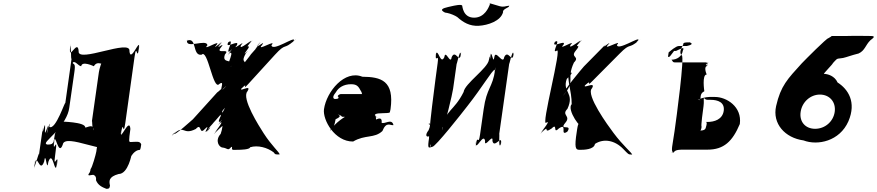

<svg xmlns="http://www.w3.org/2000/svg" viewBox="-20 -942 5508 1206"><path d="M415 -265 447 -488C455 -542 446 -536 437 -545C442 -581 434 -544 434 -544C448 -570 472 -526 490 -526C495 -562 569 -526 569 -526C591 -562 618 -534 628 -544C633 -580 626 -545 626 -545C621 -572 603 -505 601 -488L557 -178C560 -196 558 -131 566 -121C571 -157 569 -123 569 -123C566 -168 532 -141 515 -141C520 -177 353 -178 378 -178C380 -178 350 -170 325 -101C316 -39 316 -34 276 -34C253 -41 282 -61 323 -105C374 -160 409 -215 415 -265ZM801 -50C789 -50 788 -53 799 -132C793 -212 730 -43 740 -114C751 -194 731 -32 742 -111C755 -200 753 -72 767 -169L825 -584C839 -682 840 -549 853 -639C864 -719 841 -563 852 -642C862 -713 800 -542 793 -621C804 -701 463 -542 474 -621C468 -701 409 -553 422 -642C433 -722 409 -560 420 -639C430 -710 422 -523 431 -584L390 -293C391 -316 330 -121 290 -145C298 -221 265 -48 277 -124C288 -204 270 -46 281 -125C291 -208 256 -53 263 -132C267 -212 241 -57 249 -140L224 36C233 -26 186 163 196 92C207 12 187 173 198 94C211 4 228 153 257 74C268 -6 273 153 284 74C312 -6 325 165 335 94C346 14 327 171 338 92C351 3 312 133 326 36L330 4C344 -94 308 36 321 -54C332 -134 307 28 318 -51C328 -122 345 46 374 -33C385 -113 674 46 685 -33C714 -113 731 38 744 -51C755 -131 732 25 743 -54C753 -125 729 -96 662 -78C598 -78 592 -43 585 10C582 28 559 110 549 120C548 130 545 141 538 149C526 167 554 156 566 156C561 156 588 157 583 190C596 223 623 234 648 244C664 244 668 242 671 224C665 197 660 169 725 151C787 151 807 21 805 38C805 38 820 10 847 1C863 1 862 -2 867 -35C860 -59 831 -50 801 -50Z M1636 -105C1609 -147 1495 -325 1534 -368C1567 -421 1468 -352 1501 -393C1537 -438 1459 -349 1501 -390C1546 -435 1492 -362 1540 -415C1579 -458 1668 -555 1707 -598C1779 -677 1759 -625 1828 -687C1870 -726 1788 -646 1827 -689C1834 -717 1691 -615 1685 -658C1724 -701 1586 -615 1625 -658C1659 -701 1567 -619 1606 -666C1645 -709 1561 -623 1602 -664C1642 -705 1558 -604 1593 -643C1632 -686 1515 -555 1554 -598C1571 -616 1467 -492 1495 -512C1534 -555 1462 -467 1498 -512C1551 -576 1481 -532 1525 -608C1564 -651 1492 -575 1527 -621C1572 -679 1505 -623 1555 -676C1594 -719 1514 -635 1553 -678C1582 -712 1473 -615 1494 -658C1533 -701 1429 -615 1468 -658C1489 -701 1384 -626 1415 -678C1454 -721 1374 -633 1413 -676C1461 -709 1388 -596 1425 -621C1464 -664 1385 -567 1424 -610C1459 -622 1380 -495 1424 -517C1463 -560 1388 -475 1427 -518C1462 -583 1368 -532 1393 -600C1432 -643 1330 -598 1367 -643C1405 -689 1322 -617 1364 -664C1403 -707 1323 -623 1362 -666C1398 -705 1304 -616 1339 -658C1376 -702 1244 -615 1283 -658C1278 -701 1144 -631 1155 -689C1194 -732 1114 -643 1153 -686C1220 -714 1185 -590 1246 -598C1285 -641 1318 -371 1357 -414C1402 -448 1343 -345 1388 -390C1430 -431 1352 -348 1388 -393C1422 -434 1320 -335 1351 -369L1190 -191C1197 -199 1065 -76 1072 -104C1111 -147 1030 -62 1072 -101C1140 -163 1126 -89 1210 -132C1249 -175 1228 -89 1267 -132C1311 -175 1244 -84 1285 -124C1324 -167 1250 -82 1289 -125C1328 -172 1255 -98 1299 -146C1338 -189 1297 -145 1336 -188C1396 -253 1339 -200 1390 -262C1427 -307 1345 -222 1387 -262C1414 -288 1328 -162 1363 -178C1402 -221 1323 -127 1362 -170C1399 -195 1305 -81 1334 -115C1373 -158 1297 -69 1336 -112C1386 -165 1416 -177 1409 -177C1384 -177 1408 -176 1394 -160C1398 -144 1425 -133 1435 -140C1437 -156 1438 -159 1422 -159C1397 -169 1391 -196 1391 -198C1389 -182 1390 -192 1380 -208C1374 -253 1375 -291 1346 -311C1322 -311 1320 -310 1344 -266C1377 -203 1389 -166 1366 -101C1328 -59 1356 -15 1380 -15C1406 -11 1411 2 1423 -9C1437 -24 1439 -23 1437 -9C1437 3 1451 -1 1473 -1C1489 -1 1549 -2 1551 -17C1599 -32 1660 -15 1699 15C1709 30 1712 28 1737 28C1733 12 1687 -26 1636 -105Z M2429 -238C2430 -244 2432 -251 2433 -256C2458 -436 2373 -459 2256 -460C2146 -505 2031 -368 2015 -256C2006 -189 2082 -52 2198 -53C2274 -98 2331 -71 2382 -119C2407 -182 2432 -152 2451 -156V-158C2440 -200 2396 -160 2377 -171C2383 -216 2342 -190 2342 -191C2341 -240 2325 -206 2325 -213C2331 -258 2322 -212 2322 -213C2328 -251 2292 -260 2245 -254C2180 -232 2122 -198 2083 -158C2048 -123 2041 -104 2072 -142C2083 -158 2085 -181 2088 -193C2123 -209 2117 -216 2102 -224C2097 -225 2127 -217 2127 -209C2123 -207 2357 -206 2357 -206C2353 -206 2347 -206 2341 -209C2325 -223 2339 -231 2384 -231C2428 -232 2428 -234 2429 -238ZM2090 -363C2106 -392 2139 -413 2185 -413C2223 -413 2232 -398 2247 -370C2256 -359 2250 -345 2264 -340C2270 -340 2259 -351 2267 -351H2120C2116 -351 2104 -346 2101 -338C2112 -327 2107 -320 2083 -320C2067 -324 2072 -342 2090 -363Z M3054 -907C3064 -928 3051 -919 3057 -918C3070 -915 3045 -924 3058 -921C3078 -915 3107 -906 3119 -903C3147 -896 3153 -904 3177 -906C3190 -903 3165 -906 3178 -903C3179 -895 3135 -885 3140 -866C3126 -810 3044 -783 2987 -780C2930 -777 2890 -801 2852 -835C2839 -844 2812 -856 2788 -861C2774 -861 2765 -868 2758 -875C2747 -889 2787 -896 2817 -903C2830 -906 2878 -917 2883 -907C2885 -902 2888 -831 2958 -831C3026 -831 3050 -899 3054 -907ZM2916 -276C3012 -398 3069 -498 3087 -504C3080 -451 3097 -556 3090 -503C3074 -390 3037 -392 3018 -256L2995 -95C2985 -24 2979 -101 2970 -37C2963 16 2975 -92 2968 -39C2971 4 3017 -110 3027 -57C3020 -4 3080 -110 3073 -57C3084 -4 3136 -103 3127 -39C3120 14 3132 -90 3125 -37C3109 6 3120 -130 3115 -95L3179 -546C3174 -511 3201 -646 3205 -602C3198 -549 3213 -654 3206 -601C3197 -538 3172 -636 3147 -583C3140 -530 3092 -636 3085 -583C3078 -530 3068 -639 3059 -591C3052 -538 3069 -645 3062 -592C3056 -536 3063 -624 3051 -566C3044 -513 2899 -417 2892 -364C2831 -242 2776 -252 2760 -139C2753 -86 2764 -193 2757 -140C2775 -146 2822 -355 2826 -384L2849 -546C2844 -511 2871 -646 2874 -602C2867 -549 2882 -654 2875 -601C2866 -538 2841 -636 2817 -583C2810 -530 2778 -636 2771 -583C2746 -530 2732 -644 2717 -601C2710 -548 2726 -655 2719 -602C2710 -539 2739 -617 2729 -546C2722 -493 2659 -40 2678 -40C2695 -22 2673 6 2684 -70C2696 -155 2695 -160 2675 -160C2666 -170 2695 -177 2672 -124C2631 -71 2691 -71 2698 -124C2705 -177 2730 -174 2712 -170C2692 -170 2688 -166 2676 -81C2663 -1 2672 -14 2696 -20C2715 -20 2875 -223 2916 -276Z M3833 -108C3799 -153 3658 -347 3698 -387C3729 -438 3627 -374 3659 -412C3696 -454 3616 -371 3658 -409C3706 -452 3654 -384 3704 -436C3744 -476 3832 -565 3872 -605C3945 -679 3924 -629 3992 -687C4035 -723 3950 -650 3990 -690C3999 -716 3858 -620 3855 -660C3895 -700 3759 -620 3799 -660C3834 -700 3746 -620 3785 -664L3648 -525C3640 -516 3507 -360 3524 -355C3564 -395 3492 -311 3527 -354C3595 -436 3536 -444 3585 -549C3625 -589 3560 -580 3596 -623C3642 -678 3573 -628 3624 -678C3664 -718 3582 -641 3622 -681C3650 -711 3542 -620 3564 -660C3604 -700 3479 -620 3519 -660C3542 -700 3435 -631 3467 -681C3507 -721 3424 -638 3464 -678C3511 -708 3439 -601 3476 -623C3516 -663 3372 -132 3412 -172C3449 -194 3356 -86 3385 -117C3425 -157 3347 -74 3387 -114C3437 -164 3387 -95 3445 -135C3485 -175 3450 -95 3490 -135C3548 -175 3494 -83 3542 -114C3582 -154 3505 -77 3545 -117C3576 -167 3486 -117 3532 -172C3568 -215 3504 -218 3544 -258C3592 -360 3510 -362 3540 -446C3580 -486 3577 -487 3553 -487C3540 -443 3571 -370 3571 -288C3537 -253 3635 -118 3640 -153C3647 -184 3650 -173 3629 -170C3610 -170 3610 -166 3598 -81C3588 1 3602 -1 3626 -1C3646 -1 3712 -2 3717 -38C3772 -74 3842 -61 3895 -6C3927 26 3924 29 3951 29C3945 13 3894 -26 3833 -108Z M4217 -118C4204 -24 4191 8 4211 18C4211 18 4179 16 4210 16C4220 7 4221 -2 4270 -2H4424C4527 -2 4581 -54 4627 -163C4642 -272 4543 -333 4471 -333H4435C4418 -333 4358 -322 4379 -313C4379 -313 4345 -316 4376 -316C4386 -325 4371 -352 4404 -369C4404 -369 4388 -474 4419 -474C4419 -474 4395 -528 4426 -528C4426 -528 4397 -539 4428 -539C4429 -544 4399 -548 4433 -550H4221C4203 -550 4207 -558 4198 -567C4232 -567 4264 -588 4269 -624C4282 -650 4262 -639 4226 -622H4214C4199 -604 4183 -574 4176 -587L4180 -613C4191 -622 4226 -653 4244 -653H4294C4313 -657 4341 -666 4312 -676C4272 -676 4273 -673 4271 -661C4259 -639 4244 -611 4262 -594C4282 -594 4228 -194 4217 -118ZM4399 -275C4403 -305 4399 -318 4401 -322C4401 -322 4398 -325 4404 -325C4407 -321 4413 -315 4426 -315H4443C4490 -315 4533 -299 4526 -246C4518 -191 4466 -176 4424 -176H4413C4421 -176 4421 -165 4414 -143C4411 -125 4395 -122 4379 -122C4384 -126 4386 -138 4387 -146C4381 -146 4396 -253 4399 -275Z M5447 -689C5460 -700 5487 -716 5449 -716C5383 -716 5377 -718 5300 -716H5203C5205 -713 5188 -706 5183 -702C5172 -702 5039 -568 5016 -544C4926 -445 4884 -403 4855 -276C4830 -165 4911 -76 5027 -60C5116 -26 5254 -55 5309 -180C5361 -301 5307 -382 5241 -424C5223 -465 5179 -478 5155 -478C5151 -478 5212 -542 5210 -542C5208 -542 5214 -548 5225 -560C5237 -572 5235 -571 5246 -574C5252 -574 5266 -577 5276 -578C5299 -583 5328 -595 5373 -606C5413 -624 5416 -659 5447 -689ZM5009 -239C5018 -302 5071 -348 5130 -348C5190 -348 5232 -302 5223 -239C5214 -178 5162 -133 5100 -133C5038 -133 5000 -178 5009 -239Z"/></svg>

Font: Hussar Przerywany
Style: Obl
Weight: 400
Foundry: Cannot Into Space Fonts
Version: Version 0.982